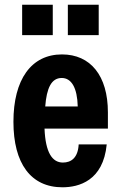

<svg xmlns="http://www.w3.org/2000/svg" viewBox="-20 -785 510 815"><path d="M204 -765H74V-636H204ZM399 -765H268V-636H399ZM438 -308C438 -464 364 -554 243 -554C113 -554 37 -448 37 -268C37 -91 111 10 245 10C314 10 418 -17 433 -172H314C311 -115 282 -95 247 -95C202 -95 173 -137 169 -239H438ZM172 -333C178 -411 198 -454 242 -454C283 -454 308 -413 310 -333Z"/></svg>

Font: Kathrein 77 Bold Condensed
Style: Regular
Weight: 700
Width: 3
Designer: Lazydogs Typefoundry, based on Open Sans by Ascender Corporation
Foundry: Lazydogs Typefoundry
Version: Version 1.003;PS 001.003;hotconv 1.0.88;makeotf.lib2.5.64775